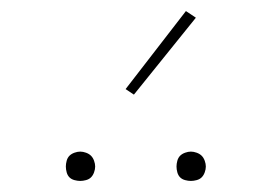

<svg xmlns="http://www.w3.org/2000/svg" viewBox="-20 -971 490 347"><path d="M325 -644Q320 -644 314.5 -645.5Q309 -647 305.5 -650.5Q302 -654 300.5 -659.5Q299 -665 299 -670Q299 -675 300.5 -680.5Q302 -686 305.5 -689.5Q309 -693 314.5 -695Q320 -697 325 -697Q330 -697 335.5 -695Q341 -693 344.5 -689.5Q348 -686 350 -680.5Q352 -675 352 -670Q352 -665 350 -659.5Q348 -654 344.5 -650.5Q341 -647 335.5 -645.5Q330 -644 325 -644ZM125 -644Q120 -644 114.5 -645.5Q109 -647 105.5 -650.5Q102 -654 100.5 -659.5Q99 -665 99 -670Q99 -675 100.5 -680.5Q102 -686 105.5 -689.5Q109 -693 114.5 -695Q120 -697 125 -697Q130 -697 135.5 -695Q141 -693 144.5 -689.5Q148 -686 150 -680.5Q152 -675 152 -670Q152 -665 150 -659.5Q148 -654 144.5 -650.5Q141 -647 135.5 -645.5Q130 -644 125 -644ZM222 -800 207 -810 316 -951 334 -939Z"/></svg>

Font: Zed Sans Thin Extended
Style: Regular
Weight: 100
Width: 7
Designer: Belleve Invis
Foundry: Belleve Invis
Version: Version 1.0.0; ttfautohint (v1.8.4)